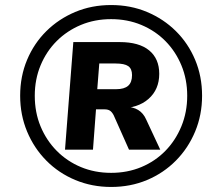

<svg xmlns="http://www.w3.org/2000/svg" viewBox="-20 -737 863 762"><path d="M238 -143 271 -570H455Q532 -570 572 -537Q612 -504 612 -444Q612 -382 569.5 -344.5Q527 -307 454 -307L479 -313Q508 -313 528.5 -300.5Q549 -288 560 -263L616 -143H492L431 -280Q424 -293 416 -298Q408 -303 395 -303H361L349 -143ZM366 -383H441Q473 -383 488.5 -396.5Q504 -410 504 -439Q504 -464 489 -474.5Q474 -485 439 -485H374ZM421 5Q345 5 279 -22.5Q213 -50 164 -99.5Q115 -149 87.5 -215Q60 -281 60 -357Q60 -434 87.5 -499.5Q115 -565 164 -613.5Q213 -662 278.5 -689.5Q344 -717 421 -717Q498 -717 563.5 -689.5Q629 -662 678 -613.5Q727 -565 754.5 -499.5Q782 -434 782 -357Q782 -281 754.5 -215Q727 -149 678 -99.5Q629 -50 563.5 -22.5Q498 5 421 5ZM421 -51Q486 -51 541 -74Q596 -97 636.5 -138.5Q677 -180 700 -236Q723 -292 723 -357Q723 -422 700 -477.5Q677 -533 636.5 -574Q596 -615 541 -638Q486 -661 421 -661Q356 -661 301 -638Q246 -615 205 -574Q164 -533 141 -477.5Q118 -422 118 -357Q118 -291 141 -235.5Q164 -180 205 -138.5Q246 -97 301 -74Q356 -51 421 -51Z"/></svg>

Font: Muli
Style: Bold Italic
Weight: 700
Italic angle: -4.541°
Designer: Vernon Adams
Foundry: Vernon Adams
Version: Version 2.100; ttfautohint (v1.8.1.43-b0c9)